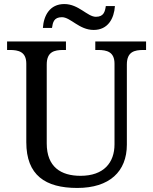

<svg xmlns="http://www.w3.org/2000/svg" viewBox="-20 -919 757 949"><path d="M443 -771C514 -771 544 -828 548 -889H503C499 -862 493 -836 454 -836C412 -836 369 -899 298 -899C226 -899 196 -842 192 -781H237C241 -808 246 -834 286 -834C329 -834 371 -771 443 -771ZM362 10C521 10 607 -71 607 -204V-600C607 -663 644 -672 689 -672H702V-714H451V-672H464C508 -672 546 -663 546 -604V-206C546 -115 493 -50 378 -50C281 -50 211 -94 211 -210V-600C211 -663 248 -672 293 -672H306V-714H15V-672H28C72 -672 110 -663 110 -604V-216C110 -53 204 10 362 10Z"/></svg>

Font: Noto Serif Thai
Style: Regular
Weight: 400
Designer: Monotype Design Team
Foundry: Monotype Imaging Inc.
Version: Version 1.901